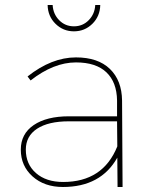

<svg xmlns="http://www.w3.org/2000/svg" viewBox="-20 -746 602 766"><path d="M170 -726H190Q192 -690 216 -665.5Q240 -641 275 -641Q310 -641 334 -665.5Q358 -690 360 -726H380Q379 -681 348.5 -651Q318 -621 275 -621Q232 -621 201.5 -651Q171 -681 170 -726ZM469 0H449L448 -117Q382 0 231 0Q157 0 110 -42Q63 -84 63 -149Q63 -212 114.5 -247Q166 -282 255 -282H447V-345Q446 -418 404.5 -457.5Q363 -497 283 -497Q194 -497 102 -425L90 -441Q186 -517 283 -517Q371 -517 418.5 -471Q466 -425 467 -345ZM232 -20Q391 -20 448 -162L447 -262H255Q173 -262 128 -232.5Q83 -203 83 -149Q83 -91 123.5 -55.5Q164 -20 232 -20Z"/></svg>

Font: Montserrat arm Thin
Style: Regular
Weight: 250
Designer: Julieta Ulanovsky
Foundry: Julieta Ulanovsky
Version: Version 6.000;PS 006.000;hotconv 1.0.88;makeotf.lib2.5.64775